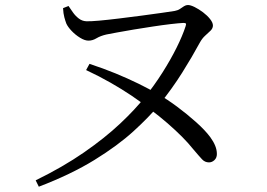

<svg xmlns="http://www.w3.org/2000/svg" viewBox="-20 -702 1040 747"><path d="M118.8 -0.4Q225.4 -52.6 306.8 -109Q388.1 -165.3 447.3 -221Q506.5 -276.7 544 -324.5Q580.8 -370.3 612.2 -419.9Q643.7 -469.6 667 -516.4Q690.2 -563.1 702 -599.5Q704.8 -607.6 703.2 -610.2Q701.6 -612.8 693.4 -612.8Q676.4 -612 644.5 -608.3Q612.6 -604.6 574.8 -598.8Q537 -593 500 -587Q463.1 -580.9 434.5 -575.5Q405.8 -570.1 393.5 -567.7Q370.8 -562.4 355.5 -553.2Q340.2 -543.9 324.3 -543.9Q309.6 -543.9 291.4 -555.2Q273.1 -566.5 258.6 -581.8Q244.1 -597.1 238.1 -610.2Q234.1 -620.8 230.3 -634.8Q226.4 -648.9 225.3 -670.3L246.6 -678.7Q254.1 -667.2 263.8 -653.7Q273.4 -640.1 286.4 -630.1Q299.3 -620.1 315.5 -619.3Q330.3 -618.5 365 -621.6Q399.6 -624.7 443.5 -630.1Q487.3 -635.5 530.9 -641.2Q574.6 -646.9 609.7 -652Q644.9 -657.1 660 -659.5Q672.3 -661.8 680.5 -667.5Q688.8 -673.2 696.1 -677.9Q703.4 -682.5 711.1 -682.5Q721.2 -682.5 737.4 -674.5Q753.5 -666.5 770 -654.1Q786.4 -641.7 797.4 -627.8Q808.4 -613.9 808.4 -602.8Q808.4 -591.9 799.3 -582.8Q790.3 -573.8 778.2 -563.2Q766.2 -552.5 756.8 -535.1Q728.1 -481.9 688.7 -419.1Q649.2 -356.2 597.8 -292.6Q560.6 -247.3 499.4 -191.4Q438.2 -135.6 347.4 -79.6Q256.7 -23.7 131 24.4ZM793.1 -70.2Q777.2 -70.2 766.2 -82.1Q755.1 -93.9 731.5 -121.8Q712.7 -145.4 688.4 -169.8Q664.1 -194.2 632.3 -222Q600.5 -249.9 558.3 -281.2Q528.7 -305.1 491.6 -330Q454.5 -354.9 410.6 -380Q366.7 -405.2 315 -429.4L328.2 -453.6Q382.2 -435.8 429.6 -416.4Q477 -396.9 518.9 -376.4Q560.9 -355.9 597.5 -334.2Q630.6 -315.6 669.4 -286.7Q708.1 -257.9 743 -226.7Q777.9 -195.6 798.1 -168.4Q810.4 -151.6 817.1 -135.3Q823.8 -119.1 823.8 -102.7Q823.8 -88.1 814.4 -79.2Q804.9 -70.2 793.1 -70.2Z"/></svg>

Font: Noto Serif HK ExtraLight
Style: Regular
Weight: 200
Designer: Ryoko NISHIZUKA 西塚涼子 (kana & ideographs); Frank Grießhammer (Latin, Greek & Cyrillic); Wenlong ZHANG 张文龙 (bopomofo); San
Foundry: Adobe
Version: Version 2.002-H1;hotconv 1.1.0;makeotfexe 2.6.0